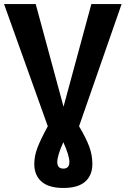

<svg xmlns="http://www.w3.org/2000/svg" viewBox="-29 -712 623 952"><path d="M574 -692 363 -86Q398 -27 413.5 15Q429 57 429 101Q429 157 393.5 188.5Q358 220 285 220Q213 220 177 188.5Q141 157 141 101Q141 62 156.5 21Q172 -20 208 -86L-9 -692H148L286 -183L424 -692ZM315 91Q315 60 285 -7Q255 60 255 91Q255 124 285 124Q315 124 315 91Z"/></svg>

Font: Fira Sans SemiBold
Style: Regular
Weight: 600
Designer: bBox Type GmbH & Carrois Corporate GbR & Edenspiekermann AG
Foundry: bBox Type GmbH & Carrois Corporate GbR & Edenspiekermann AG
Version: Version 4.301;PS 004.301;hotconv 1.0.88;makeotf.lib2.5.64775